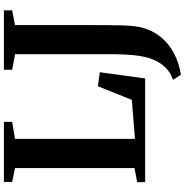

<svg xmlns="http://www.w3.org/2000/svg" viewBox="-1 -782 971 1010"><g transform="rotate(-90 485.0 -277.5)"><path d="M31.5 0V-42L105.5 -56V-684.5L32.5 -699.5V-743H348.5V-699.5L259 -684.5V-53.5L464 -70L536 -248.5L609.5 -238.5L577 0ZM569.5 146.5Q595 138 616.8 122Q638.5 106 655.5 81Q672.5 56 684 20.5Q691 -2 695.5 -30Q700 -58 702.2 -98.5Q704.5 -139 704.5 -197.5V-684L622.5 -699.5V-743H935V-699.5L857.5 -684.5V-271Q857.5 -182.5 855.8 -118.2Q854 -54 844 -16Q830 38.5 795.5 81.2Q761 124 710 151.2Q659 178.5 596 188Z"/></g></svg>

Font: Merriweather 72pt
Style: Bold
Weight: 700
Version: Version 2.100